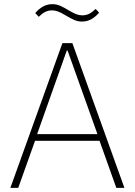

<svg xmlns="http://www.w3.org/2000/svg" viewBox="-20 -906 650 926"><path d="M541 0 460 -227H149L68 0H30L281 -698H329L580 0ZM306 -662H302L159 -259H450ZM375 -802Q356 -802 338.5 -809.5Q321 -817 298 -831Q275 -845 260 -850.5Q245 -856 231 -856Q213 -856 198 -848.5Q183 -841 167 -825L150 -843Q167 -863 187.5 -874.5Q208 -886 233 -886Q252 -886 269.5 -878.5Q287 -871 310 -857Q333 -843 348 -837.5Q363 -832 377 -832Q395 -832 410 -839.5Q425 -847 441 -863L458 -845Q441 -825 420.5 -813.5Q400 -802 375 -802Z"/></svg>

Font: IBM Plex Sans Hebrew ExtLt
Style: Regular
Weight: 200
Designer: Mike Abbink, Paul van der Laan, Pieter van Rosmalen, Yanek Iontef
Foundry: Bold Monday
Version: Version 1.3